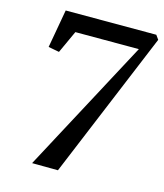

<svg xmlns="http://www.w3.org/2000/svg" viewBox="-111 -827 782 913"><g transform="rotate(15 280.0 -371.0)"><path d="M482.5 -655.5H170L119 -544.5L65.5 -554.5L99 -743H545L560 -722L260 0.5L132.5 -0.5Z"/></g></svg>

Font: Merriweather 72pt Medium
Style: Italic
Weight: 500
Italic angle: -7.8°
Version: Version 2.101